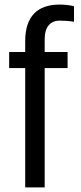

<svg xmlns="http://www.w3.org/2000/svg" viewBox="-20 -633 353 838"><path d="M303 -606V-538Q273 -543 241 -543Q210 -543 192.5 -522.5Q175 -502 175 -462V-406H275V-336H175V185H90V-336H20V-406H90V-457Q91 -535 129 -574Q167 -613 240 -613Q273 -613 303 -606Z"/></svg>

Font: Ropa Sans
Style: Regular
Weight: 400
Designer: Botio Nikoltchev
Foundry: Botio Nikoltchev
Version: Version 1.100